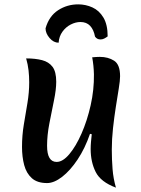

<svg xmlns="http://www.w3.org/2000/svg" viewBox="-20 -840 646 881"><path d="M512 21Q442 -5 419 -51Q396 -97 396 -156Q396 -172 397.5 -189Q399 -206 401 -224L393 -226Q370 -159 336 -108Q302 -57 265 -28.5Q228 0 196 0Q151 0 126 -22.5Q101 -45 91 -82.5Q81 -120 81 -166Q81 -219 89.5 -269.5Q98 -320 106 -368Q114 -416 114 -462Q114 -490 111 -517Q108 -544 100 -572Q142 -572 173 -564Q204 -556 221 -533.5Q238 -511 238 -465Q238 -429 227.5 -378.5Q217 -328 206.5 -273.5Q196 -219 196 -171Q196 -97 240 -97Q268 -97 298 -132.5Q328 -168 354 -227Q380 -286 396 -357Q412 -428 411 -499Q410 -540 403 -577Q413 -578 422 -578.5Q431 -579 438 -579Q476 -579 503.5 -561.5Q531 -544 531 -490Q531 -471 525 -434Q519 -397 511.5 -349.5Q504 -302 498.5 -251.5Q493 -201 493 -154Q493 -108 496.5 -64Q500 -20 512 21ZM474 -673Q466 -667 458 -663Q450 -659 441 -659Q425 -659 416 -672Q410 -704 393.5 -721.5Q377 -739 349 -739Q327 -739 304.5 -727.5Q282 -716 266.5 -694.5Q251 -673 249 -644Q226 -644 207.5 -665.5Q189 -687 189 -710Q205 -766 246.5 -793Q288 -820 339 -820Q373 -820 404 -806Q435 -792 454.5 -759.5Q474 -727 474 -673Z"/></svg>

Font: Merienda Medium
Style: Regular
Weight: 500
Designer: Eduardo Rodriguez Tunni
Foundry: Eduardo Rodriguez Tunni
Version: Version 2.001; ttfautohint (v1.8.4.7-5d5b)